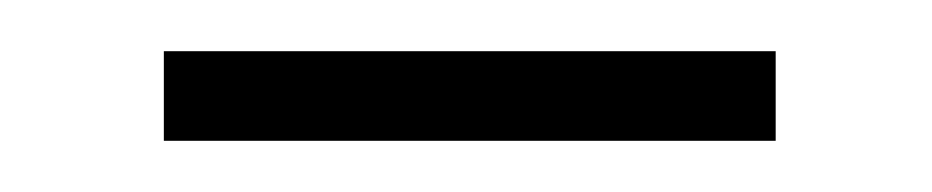

<svg xmlns="http://www.w3.org/2000/svg" viewBox="-20 -311 364 75"><path d="M44 -256V-291H283V-256Z"/></svg>

Font: Shanggu Sans SC VF
Style: Regular
Weight: 250
Designer: GuiWonder
Version: Version 1.021